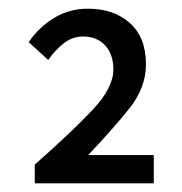

<svg xmlns="http://www.w3.org/2000/svg" viewBox="-20 -827 420 442"><path d="M60 -405V-448Q146 -524 193.5 -574.5Q241 -625 241 -667Q241 -702 222 -722.5Q203 -743 171 -743Q147 -743 127 -727.5Q107 -712 91 -689L46 -730Q70 -765 105 -786Q140 -807 182 -807Q242 -807 279 -774Q316 -741 316 -679Q316 -625 277.5 -577Q239 -529 183 -470H334V-405Z"/></svg>

Font: Assistant SemiBold
Style: Regular
Weight: 600
Designer: Hebrew By Ben Nathan, Latin by Paul Hunt
Version: Version 3.000